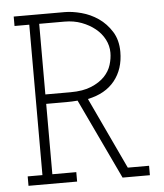

<svg xmlns="http://www.w3.org/2000/svg" viewBox="-51 -745 674 791"><g transform="rotate(-5 286.0 -350.0)"><path d="M236 0H35V-39H96V-661H35V-700H246Q277 -700 314.5 -690Q352 -680 384 -658Q416 -636 438 -601Q460 -566 460 -517Q460 -446 421.5 -398Q383 -350 310 -335L449 -39H537V0H424L267 -332Q254 -331 244 -330.5Q234 -330 221 -330H137V-39H236ZM137 -661V-369H241Q293 -369 327.5 -383.5Q362 -398 382.5 -419.5Q403 -441 411 -467Q419 -493 419 -517Q419 -546 405.5 -572Q392 -598 368 -617.5Q344 -637 312 -649Q280 -661 242 -661Z"/></g></svg>

Font: Josefin Slab
Style: Regular
Weight: 400
Designer: Santiago Orozco
Foundry: Typemade
Version: Version 2.000